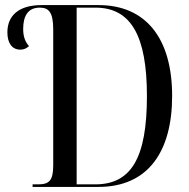

<svg xmlns="http://www.w3.org/2000/svg" viewBox="-20 -734 744 754"><path d="M108 0H367C561 0 656 -138 656 -357C656 -586 551 -714 367 -714H143C53 -714 9 -672 9 -607C9 -565 27 -539 60 -539C75 -539 85 -545 94 -553C80 -568 71 -589 71 -620C71 -673 91 -704 136 -704C171 -704 189 -687 189 -618V-85C189 -26 174 -10 130 -10H108ZM354 -10H281V-704H355C495 -704 557 -592 557 -357C557 -113 495 -10 354 -10Z"/></svg>

Font: Noto Serif Display Condensed
Style: Regular
Weight: 400
Width: 3
Designer: Monotype Design Team
Foundry: Monotype Imaging Inc.
Version: Version 2.009